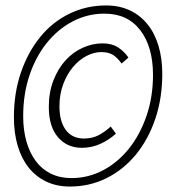

<svg xmlns="http://www.w3.org/2000/svg" viewBox="-20 -672 640 704"><path d="M236 12Q188 12 150 -6Q112 -24 85.5 -57Q59 -90 45 -137Q31 -184 31 -242Q31 -332 57 -407Q83 -482 128 -537Q173 -592 235 -622Q297 -652 369 -652Q417 -652 455 -634.5Q493 -617 520 -584Q547 -551 561 -504.5Q575 -458 575 -401Q575 -312 549.5 -236.5Q524 -161 478.5 -105.5Q433 -50 371 -19Q309 12 236 12ZM242 -19Q304 -19 358.5 -48Q413 -77 453.5 -128Q494 -179 517.5 -248Q541 -317 541 -397Q541 -500 494.5 -561Q448 -622 363 -622Q301 -622 246.5 -593.5Q192 -565 151.5 -514.5Q111 -464 88 -395.5Q65 -327 65 -246Q65 -195 77 -153Q89 -111 111.5 -81Q134 -51 167 -35Q200 -19 242 -19ZM280 -130Q226 -130 192.5 -169Q159 -208 159 -280Q159 -334 176 -377.5Q193 -421 220.5 -451Q248 -481 283.5 -497Q319 -513 356 -513Q390 -513 412.5 -498.5Q435 -484 451 -461L426 -439Q409 -462 393 -471.5Q377 -481 351 -481Q324 -481 296.5 -466.5Q269 -452 247 -425.5Q225 -399 211.5 -362.5Q198 -326 198 -282Q198 -228 220.5 -196.5Q243 -165 286 -164Q318 -164 341 -176Q364 -188 386 -208L405 -182Q380 -159 348 -144.5Q316 -130 280 -130Z"/></svg>

Font: Source Code Pro Light
Style: Italic
Weight: 300
Italic angle: -11°
Monospace: yes
Designer: Paul D. Hunt, Teo Tuominen
Foundry: Adobe Systems Incorporated
Version: Version 1.050;PS 1.000;hotconv 16.6.51;makeotf.lib2.5.65220